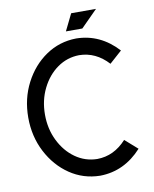

<svg xmlns="http://www.w3.org/2000/svg" viewBox="-92 -909 793 989"><g transform="rotate(-10 304.0 -414.0)"><path d="M352.1 10.7H351.1Q263.7 9.3 193.1 -38.6Q122.6 -86.4 80.3 -168Q38.1 -249.5 38.1 -348.1Q38.1 -446.8 80.3 -528.3Q122.6 -609.9 193.1 -657.7Q263.7 -705.6 351.1 -707H352.1Q477.5 -705.1 568.4 -606L503.4 -547.9Q438.5 -618.7 351.6 -619.6Q288.6 -618.7 237.5 -582.5Q186.5 -546.4 156 -484.6Q125.5 -422.9 125.5 -348.1Q125.5 -273.4 156 -211.7Q186.5 -149.9 237.5 -113.8Q288.6 -77.6 351.6 -76.7Q439.5 -77.6 504.4 -149.4L569.8 -91.8Q478.5 8.8 352.1 10.7ZM306.2 -752 349.1 -839.4H479L392.1 -752Z"/></g></svg>

Font: Qaz
Style: Regular
Weight: 400
Designer: GGBotNet
Foundry: f0n7
Version: 0.70